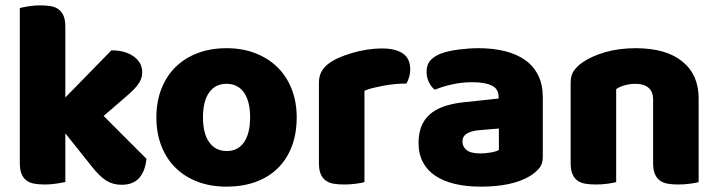

<svg xmlns="http://www.w3.org/2000/svg" viewBox="-20 -681 2682 717"><path d="M527 -88Q522 -41 499.5 -16Q477 9 434 9Q402 9 377 -6.5Q352 -22 323 -59L224 -183V-1Q213 1 191.5 4.5Q170 8 148 8Q126 8 108.5 5Q91 2 79 -7Q67 -16 60.5 -31.5Q54 -47 54 -72V-651Q65 -654 86.5 -657.5Q108 -661 130 -661Q152 -661 169.5 -658Q187 -655 199 -646Q211 -637 217.5 -621.5Q224 -606 224 -581V-317L396 -493Q448 -493 479.5 -470Q511 -447 511 -412Q511 -397 506 -384.5Q501 -372 490.5 -359Q480 -346 463.5 -331.5Q447 -317 425 -298L367 -248Z M1088 -243Q1088 -181 1069 -132.5Q1050 -84 1015.5 -51Q981 -18 933 -1Q885 16 826 16Q767 16 719 -2Q671 -20 636.5 -53.5Q602 -87 583 -135Q564 -183 564 -243Q564 -302 583 -350Q602 -398 636.5 -431.5Q671 -465 719 -483Q767 -501 826 -501Q885 -501 933 -482.5Q981 -464 1015.5 -430.5Q1050 -397 1069 -349Q1088 -301 1088 -243ZM738 -243Q738 -182 761.5 -149.5Q785 -117 827 -117Q869 -117 891.5 -150Q914 -183 914 -243Q914 -303 891 -335.5Q868 -368 826 -368Q784 -368 761 -335.5Q738 -303 738 -243Z M1341 -1Q1331 2 1309.5 5Q1288 8 1265 8Q1243 8 1225.5 5Q1208 2 1196 -7Q1184 -16 1177.5 -31.5Q1171 -47 1171 -72V-372Q1171 -395 1179.5 -411.5Q1188 -428 1204 -441Q1220 -454 1243.5 -464.5Q1267 -475 1294 -483Q1321 -491 1350 -495.5Q1379 -500 1408 -500Q1456 -500 1484 -481.5Q1512 -463 1512 -421Q1512 -407 1508 -393.5Q1504 -380 1498 -369Q1477 -369 1455 -367Q1433 -365 1412 -361Q1391 -357 1372.5 -352.5Q1354 -348 1341 -342Z M1775 -108Q1792 -108 1812.5 -111.5Q1833 -115 1843 -121V-201L1771 -195Q1743 -193 1725 -183Q1707 -173 1707 -153Q1707 -133 1722.5 -120.5Q1738 -108 1775 -108ZM1767 -501Q1821 -501 1865.5 -490Q1910 -479 1941.5 -456.5Q1973 -434 1990 -399.5Q2007 -365 2007 -318V-94Q2007 -68 1992.5 -51.5Q1978 -35 1958 -23Q1893 16 1775 16Q1722 16 1679.5 6Q1637 -4 1606.5 -24Q1576 -44 1559.5 -75Q1543 -106 1543 -147Q1543 -216 1584 -253Q1625 -290 1711 -299L1842 -313V-320Q1842 -349 1816.5 -361.5Q1791 -374 1743 -374Q1705 -374 1669 -366Q1633 -358 1604 -346Q1591 -355 1582 -373.5Q1573 -392 1573 -412Q1573 -438 1585.5 -453.5Q1598 -469 1624 -480Q1653 -491 1692.5 -496Q1732 -501 1767 -501Z M2419 -308Q2419 -339 2401.5 -353.5Q2384 -368 2354 -368Q2334 -368 2314.5 -363Q2295 -358 2281 -348V-1Q2271 2 2249.5 5Q2228 8 2205 8Q2183 8 2165.5 5Q2148 2 2136 -7Q2124 -16 2117.5 -31.5Q2111 -47 2111 -72V-372Q2111 -399 2122.5 -416Q2134 -433 2154 -447Q2188 -471 2239.5 -486Q2291 -501 2354 -501Q2467 -501 2528 -451.5Q2589 -402 2589 -314V-1Q2579 2 2557.5 5Q2536 8 2513 8Q2491 8 2473.5 5Q2456 2 2444 -7Q2432 -16 2425.5 -31.5Q2419 -47 2419 -72Z"/></svg>

Font: Baloo Tammudu
Style: Regular
Weight: 400
Designer: Omkar Shende and Ek Type
Foundry: Ek Type
Version: Version 1.443;PS 1.000;hotconv 16.6.51;makeotf.lib2.5.65220;